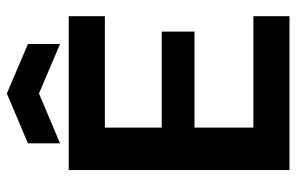

<svg xmlns="http://www.w3.org/2000/svg" viewBox="-176 -710 885 574"><g transform="rotate(-90 267.0 -422.5)"><path d="M46 0V-660H506V-552H173V-382H460V-284H173V-108H506V0ZM126 -686V-782L275 -845L423 -782V-686L275 -749Z"/></g></svg>

Font: Bricolage Grotesque 96pt SemiBold
Style: Regular
Weight: 600
Designer: Mathieu Triay
Foundry: Atelier Triay
Version: Version 1.001; ttfautohint (v1.8.4.7-5d5b);gftools[0.9.33.de